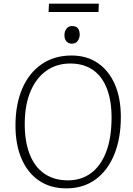

<svg xmlns="http://www.w3.org/2000/svg" viewBox="-20 -1021 732 1055"><path d="M65 -331Q65 -447 102 -533.5Q139 -620 208.5 -668Q278 -716 373 -716Q457 -716 517.5 -674.5Q578 -633 611 -557.5Q644 -482 644 -378Q644 -261 608 -172.5Q572 -84 505 -35Q438 14 344 14Q257 14 194.5 -28.5Q132 -71 98.5 -148.5Q65 -226 65 -331ZM116 -346Q115 -246 142.5 -175Q170 -104 223.5 -67Q277 -30 353 -30Q427 -30 480.5 -70Q534 -110 563 -185.5Q592 -261 593 -368Q594 -464 568 -532.5Q542 -601 491 -636.5Q440 -672 366 -672Q292 -672 236 -633Q180 -594 148.5 -521Q117 -448 116 -346ZM334 -827Q334 -849 345.5 -863.5Q357 -878 376 -878Q390 -878 399.5 -872.5Q409 -867 413.5 -856Q418 -845 418 -831Q418 -812 407 -796.5Q396 -781 375 -781Q357 -781 345.5 -793.5Q334 -806 334 -827ZM249 -1001H523L521 -955H247Z"/></svg>

Font: Literata ExtraLight
Style: Italic
Weight: 250
Italic angle: -2°
Designer: Latin by Veronika Burian and Jose Scaglione. Greek by Irene Vlachou. Cyrillic by Vera Evstafieva
Foundry: TypeTogether
Version: Version 3.002